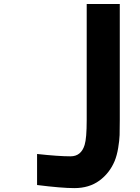

<svg xmlns="http://www.w3.org/2000/svg" viewBox="-20 -937 707 967"><path d="M416.7 -916.7H583.3V-333.3Q583.3 -284.5 582.4 -256.8Q581.4 -229.2 575.2 -191.7Q569 -154.3 557.3 -125.7Q531.9 -65.1 480.5 -27.3Q429 10.4 354.2 10.4Q290.4 10.4 166.7 -5.2V-161.5Q274.7 -149.7 335.3 -149.7Q388.7 -149.7 406.2 -207Q416.7 -240.2 416.7 -333.3Z"/></svg>

Font: Monoid
Style: Bold
Weight: 700
Width: 4
Designer: Andreas Larsen (@larsenwork)
Version: Version 0.61